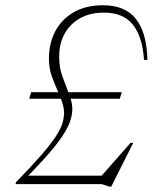

<svg xmlns="http://www.w3.org/2000/svg" viewBox="-20 -700 590 730"><path d="M443 -349.5 435.5 -324.5H248.5Q251.5 -315 253.2 -305Q255 -295 255 -285Q255 -254.5 238.8 -220Q222.5 -185.5 185.8 -140.2Q149 -95 87.5 -32H366.5L476 -156.5H486.5L403 9.5H395.5L366.5 0H39L41 -7.5Q100.5 -68.5 136.8 -110.2Q173 -152 191.8 -180.8Q210.5 -209.5 217 -230.5Q223.5 -251.5 223.5 -271Q223.5 -284.5 220.2 -297.8Q217 -311 211.5 -324.5H91L98.5 -349.5H201.5Q189 -377.5 177.5 -408.5Q166 -439.5 166 -476.5Q166 -535.5 190.2 -581.2Q214.5 -627 260.5 -653.5Q306.5 -680 371.5 -680Q456 -680 497 -627.8Q538 -575.5 540.5 -472.5H527.5Q522 -559 485.8 -605.5Q449.5 -652 375.5 -652Q321.5 -652 283.2 -630Q245 -608 225 -570.5Q205 -533 205 -486.5Q205 -442.5 217 -410Q229 -377.5 240 -349.5Z"/></svg>

Font: Newsreader 16pt ExtraLight
Style: Italic
Weight: 275
Italic angle: -17°
Designer: Hugues Gentile
Foundry: Production Type
Version: Version 1.003; ttfautohint (v1.8.3)